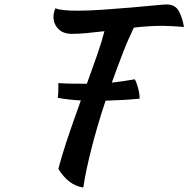

<svg xmlns="http://www.w3.org/2000/svg" viewBox="-20 -758 846 862"><path d="M303 -606Q263 -606 241.5 -628.5Q220 -651 220 -683Q220 -691 222.5 -702Q225 -713 229 -721Q242 -715 267.5 -712.5Q293 -710 327 -710Q378 -710 442.5 -714.5Q507 -719 566 -724Q625 -729 670 -733.5Q715 -738 728 -738Q765 -738 781.5 -710.5Q798 -683 806 -637Q780 -639 754.5 -640.5Q729 -642 711 -642Q679 -642 646.5 -640Q614 -638 581 -634Q570 -611 557 -582Q544 -553 531.5 -520Q519 -487 506 -453Q493 -419 482 -387Q535 -393 585 -402Q593 -389 600 -362.5Q607 -336 607 -315Q534 -308 454 -306Q433 -243 417.5 -189.5Q402 -136 390 -88.5Q378 -41 369 1Q360 43 354 84Q287 74 242 0Q249 -27 258 -57Q267 -87 279 -124Q291 -161 307 -206Q323 -251 343 -307Q286 -310 239 -319Q241 -329 241.5 -343Q242 -357 242 -385Q269 -383 298.5 -382.5Q328 -382 370 -382Q393 -445 415 -508Q437 -571 449 -618Q407 -613 369.5 -609.5Q332 -606 303 -606Z"/></svg>

Font: Kaushan Script
Style: Regular
Weight: 400
Designer: Pablo Impallari
Foundry: Pablo Impallari
Version: Version 1.002